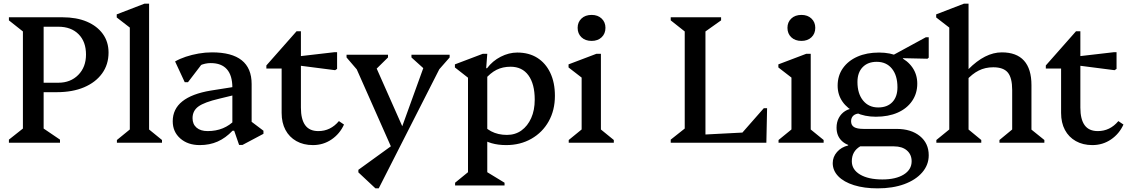

<svg xmlns="http://www.w3.org/2000/svg" viewBox="-20 -785 6212 1056"><path d="M29 0V-17L106 -78V-612L29 -673V-690H220V-78L310 -17V0ZM292 -278H168V-330H301Q368 -330 410.5 -373Q453 -416 453 -485Q453 -556 412 -597Q371 -638 301 -638H150V-690H323Q401 -690 457.5 -666Q514 -642 545.5 -598.5Q577 -555 577 -496Q577 -430 541.5 -381Q506 -332 442.5 -305Q379 -278 292 -278Z M623 0V-15L710 -86L694 -58V-667L737 -600L622 -689V-706L775 -765H800V-56L785 -85L871 -15V0Z M1295 12 1268 -66H1258V-303Q1258 -370 1228 -404Q1198 -438 1139 -438Q1108 -438 1079.5 -425Q1051 -412 1033 -390L1038 -473H1121L1014 -333H996L943 -447Q969 -462 1002 -473Q1035 -484 1072 -490.5Q1109 -497 1146 -497Q1255 -497 1309.5 -453.5Q1364 -410 1364 -323V-85L1323 -146L1429 -66V-49L1314 12ZM1079 13Q1013 13 971.5 -23.5Q930 -60 930 -118Q930 -252 1140 -287L1292 -311V-268L1185 -242Q1104 -223 1071.5 -199.5Q1039 -176 1039 -135Q1039 -102 1061 -83Q1083 -64 1122 -64Q1214 -64 1273 -126V-66H1259Q1221 -26 1177 -6.5Q1133 13 1079 13Z M1701 13Q1649 13 1610 -9Q1571 -31 1550 -70.5Q1529 -110 1529 -164V-467L1572 -408H1445V-425L1611 -613H1635V-193Q1635 -129 1658.5 -96.5Q1682 -64 1731 -64Q1798 -64 1844 -119L1872 -100Q1849 -49 1803.5 -18Q1758 13 1701 13ZM1823 -399 1613 -426V-474L1820 -498H1834V-406Z M2148 61 1922 -449H1958V-385L1886 -469V-484H2114V-469L2045 -401H2034V-448L2210 -51L2177 -48L2326 -460V-404H2315L2243 -469V-484H2453V-469L2382 -388V-449H2419L2063 251H2045L1951 163V149L2150 5Z M2764 13Q2675 13 2619 -29V-122Q2643 -83 2681 -63Q2719 -43 2768 -43Q2814 -43 2848 -67.5Q2882 -92 2901.5 -135.5Q2921 -179 2921 -237Q2921 -323 2886.5 -370.5Q2852 -418 2788 -418Q2745 -418 2711 -401Q2677 -384 2645 -346V-410H2659Q2689 -450 2734 -473Q2779 -496 2825 -496Q2889 -496 2935 -467Q2981 -438 3006.5 -384.5Q3032 -331 3032 -258Q3032 -179 2998 -118Q2964 -57 2903 -22Q2842 13 2764 13ZM2483 235V220L2570 149L2554 177V-390L2597 -324L2482 -414V-431L2635 -489H2660L2654 -410H2660V179L2645 153L2755 220V235Z M3108 0V-15L3195 -86L3179 -58V-390L3222 -325L3107 -414V-431L3260 -489H3285V-56L3270 -85L3356 -15V0ZM3234 -560Q3199 -560 3178 -580Q3157 -600 3157 -632Q3157 -663 3178 -683Q3199 -703 3234 -703Q3268 -703 3289 -683Q3310 -663 3310 -632Q3310 -600 3289 -580Q3268 -560 3234 -560Z M3669 0V-17L3746 -78V-612L3669 -673V-690H3946V-673L3860 -612V0ZM3835 0V-44L4182 -62V0ZM4051 0V-42L4181 -190H4199L4195 0Z M4262 0V-15L4349 -86L4333 -58V-390L4376 -325L4261 -414V-431L4414 -489H4439V-56L4424 -85L4510 -15V0ZM4388 -560Q4353 -560 4332 -580Q4311 -600 4311 -632Q4311 -663 4332 -683Q4353 -703 4388 -703Q4422 -703 4443 -683Q4464 -663 4464 -632Q4464 -600 4443 -580Q4422 -560 4388 -560Z M4807 251Q4733 251 4677 233.5Q4621 216 4590.5 184.5Q4560 153 4560 112Q4560 78 4583.5 51Q4607 24 4645 15V-15H4711V20Q4665 47 4665 102Q4665 148 4710.5 175Q4756 202 4833 202Q4907 202 4950.5 175Q4994 148 4994 102Q4994 65 4968 42.5Q4942 20 4897 20H4694Q4643 20 4612 -8Q4581 -36 4581 -83Q4581 -113 4593.5 -136.5Q4606 -160 4628 -174Q4650 -188 4678 -189L4711 -161Q4687 -161 4674 -149.5Q4661 -138 4661 -118Q4661 -96 4677.5 -86Q4694 -76 4730 -76H4911Q4991 -76 5039.5 -36.5Q5088 3 5088 69Q5088 122 5052 163.5Q5016 205 4953 228Q4890 251 4807 251ZM4797 -143Q4736 -143 4688.5 -165Q4641 -187 4614 -225.5Q4587 -264 4587 -314Q4587 -369 4616 -410Q4645 -451 4696 -473.5Q4747 -496 4815 -496Q4877 -496 4924.5 -474Q4972 -452 4998.5 -413.5Q5025 -375 5025 -325Q5025 -271 4996.5 -229.5Q4968 -188 4917 -165.5Q4866 -143 4797 -143ZM4810 -194Q4860 -194 4888 -223.5Q4916 -253 4916 -305Q4916 -370 4885.5 -407.5Q4855 -445 4802 -445Q4753 -445 4724.5 -415.5Q4696 -386 4696 -334Q4696 -270 4727 -232Q4758 -194 4810 -194ZM4846 -457 5072 -580H5088V-468L5081 -462L4946 -465V-457Z M5477 0V-15L5563 -86L5547 -58V-290Q5547 -357 5523 -386Q5499 -415 5443 -415Q5399 -415 5363 -397Q5327 -379 5292 -340V-404H5306Q5398 -497 5490 -497Q5571 -497 5612 -451.5Q5653 -406 5653 -317V-56L5637 -85L5724 -15V0ZM5130 0V-15L5217 -86L5201 -58V-667L5244 -600L5129 -689V-706L5282 -765H5307V-56L5292 -85L5377 -15V0Z M5988 13Q5936 13 5897 -9Q5858 -31 5837 -70.5Q5816 -110 5816 -164V-467L5859 -408H5732V-425L5898 -613H5922V-193Q5922 -129 5945.5 -96.5Q5969 -64 6018 -64Q6085 -64 6131 -119L6159 -100Q6136 -49 6090.5 -18Q6045 13 5988 13ZM6110 -399 5900 -426V-474L6107 -498H6121V-406Z"/></svg>

Font: Platypi Light
Style: Regular
Weight: 400
Version: Version 1.200